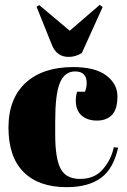

<svg xmlns="http://www.w3.org/2000/svg" viewBox="-20 -763 523 793"><path d="M290 -468C322 -468 338 -452 338 -420C338 -420 338 -420 338 -420C338 -409 336 -397 331 -384C331 -384 298 -384 298 -384C298 -384 298 -384 298 -384C295 -372 293 -360 293 -348C293 -348 293 -348 293 -348C293 -321 301 -300 317 -286C333 -272 354 -265 381 -265C407 -265 428 -273 443 -289C458 -305 465 -330 465 -365C465 -400 449 -429 418 -452C387 -475 341 -486 282 -486C282 -486 282 -486 282 -486C198 -486 133 -464 86 -421C39 -378 15 -316 15 -236C15 -155 36 -94 77 -53C118 -11 178 10 255 10C255 10 255 10 255 10C316 10 363 -3 398 -29C398 -29 398 -29 398 -29C432 -54 455 -96 468 -153C468 -153 450 -155 450 -155C450 -155 450 -155 450 -155C443 -121 428 -91 405 -64C382 -37 350 -24 311 -24C272 -24 245 -38 230 -67C215 -96 208 -143 208 -209C208 -209 208 -261 208 -261C208 -261 208 -261 208 -261C208 -335 214 -388 227 -420C240 -452 261 -468 290 -468C290 -468 290 -468 290 -468ZM392 -743C392 -743 268 -636 268 -636C268 -636 142 -742 142 -742C142 -742 131 -735 131 -735C131 -735 195 -576 195 -576C195 -576 195 -576 195 -576C208 -544 231 -528 264 -528C264 -528 264 -528 264 -528C282 -528 300 -533 318 -544C318 -544 404 -734 404 -734C404 -734 392 -743 392 -743Z"/></svg>

Font: Abril Fatface Utterance
Style: Regular
Weight: 500
Designer: Veronika Burian, Jos Scaglione
Foundry: TypeTogether
Version: ""